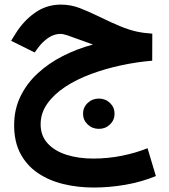

<svg xmlns="http://www.w3.org/2000/svg" viewBox="-20 -485 739 842"><path d="M647.9 -337.4 647.5 -218.8Q581.1 -213.4 512.2 -198.7Q443.4 -184.1 379.9 -160.6Q316.4 -137.2 266.6 -104.5Q216.8 -71.8 187.5 -30.5Q158.2 10.7 158.2 60.5Q158.2 109.9 188.5 143.3Q218.8 176.8 271 193.6Q323.2 210.4 388.2 210.4Q454.1 210.4 515.9 197.8Q577.6 185.1 627 165L663.6 287.1Q600.6 313 530.3 325.2Q460 337.4 391.1 337.4Q320.3 337.4 257.3 322Q194.3 306.6 145.8 273.7Q97.2 240.7 69.6 188.7Q42 136.7 42 64Q42 -4.4 69.3 -61.3Q96.7 -118.2 144.5 -162.6Q192.4 -207 254.9 -239Q317.4 -271 387.7 -289.6Q368.7 -296.9 345.9 -304.9Q323.2 -313 309.1 -317.9Q286.1 -326.7 270.5 -331.5Q254.9 -336.4 246.6 -336.4Q216.8 -336.4 191.9 -319.1Q167 -301.8 149.9 -279.3L131.8 -254.9L28.8 -306.2L47.9 -336.9Q82 -392.6 132.8 -428.7Q183.6 -464.8 247.1 -464.8Q290.5 -464.8 330.1 -449.5Q369.6 -434.1 410.6 -414.1Q468.8 -385.7 507.3 -369.9Q545.9 -354 577.9 -346.9Q609.9 -339.8 647.9 -337.4ZM344.2 13.7Q344.2 -14.2 364.5 -33.4Q384.8 -52.7 413.6 -52.7Q442.4 -52.7 462.4 -33.4Q482.4 -14.2 482.4 13.7Q482.4 41.5 462.4 60.8Q442.4 80.1 413.6 80.1Q384.8 80.1 364.5 60.8Q344.2 41.5 344.2 13.7Z"/></svg>

Font: Vazirmatn RD
Style: Bold
Weight: 700
Designer: Saber Rastikerdar
Foundry: Saber Rastikerdar
Version: Version 32.102